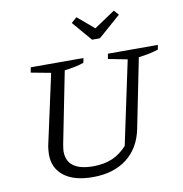

<svg xmlns="http://www.w3.org/2000/svg" viewBox="-94 -969 1015 1067"><g transform="rotate(-10 413.5 -435.5)"><path d="M345 10Q240 10 182.5 -34Q125 -78 125 -156Q125 -165 126 -176Q127 -187 129 -202L216 -601L104 -622L110 -651H407L402 -625Q380 -617 354 -611.5Q328 -606 293 -602L213 -199Q211 -186 209.5 -176Q208 -166 208 -159Q208 -104 245.5 -76.5Q283 -49 357 -49Q418 -49 464 -68.5Q510 -88 548 -130L648 -601L540 -622L545 -651H827L822 -625Q800 -618 772.5 -612Q745 -606 711 -602L633 -213Q612 -106 537 -48Q462 10 345 10ZM472 -743 377 -854 408 -881 501 -802 619 -881 643 -854 516 -743Z"/></g></svg>

Font: Piazzolla 24pt
Style: Italic
Weight: 400
Italic angle: -11.3°
Designer: Juan Pablo del Peral
Foundry: Huerta Tipografica
Version: Version 2.005